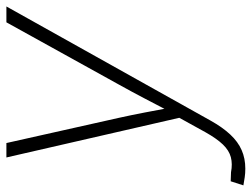

<svg xmlns="http://www.w3.org/2000/svg" viewBox="-127 -457 775 591"><g transform="rotate(-90 260.5 -161.5)"><path d="M-14.6 200.2 -2 161.1 25.9 162.1Q51.3 167 72 161.6Q92.8 156.2 111.1 137.2Q129.4 118.2 148.9 83.5L193.4 2.9L71.3 -529.3H115.7L193.4 -182.6Q202.1 -143.1 209.7 -103.5Q217.3 -64 224.6 -24.4H211.4Q231.9 -64 252.7 -103.5Q273.4 -143.1 295.4 -182.6L487.3 -529.3H536.1L185.1 98.6Q164.1 136.2 141.8 159.9Q119.6 183.6 94 194.8Q68.4 206.1 37.1 206.1Q22.5 206.1 10.5 204.3Q-1.5 202.6 -14.6 200.2Z"/></g></svg>

Font: Inter 24pt ExtraLight
Style: Italic
Weight: 250
Italic angle: -9.3988°
Version: Version 4.001;git-66647c0bb